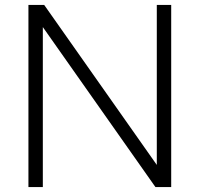

<svg xmlns="http://www.w3.org/2000/svg" viewBox="-20 -760 811 780"><path d="M95.5 0V-740H159.5L617 -90V-740H675.5V0H611.5L154 -650V0Z"/></svg>

Font: Encode Sans SmExp Lt
Style: Regular
Weight: 300
Width: 6
Designer: Multiple Designers
Foundry: Impallari Type
Version: Version 3.002; ttfautohint (v1.8.3) -l 8 -r 50 -G 200 -x 14 